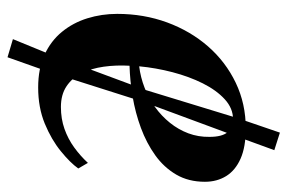

<svg xmlns="http://www.w3.org/2000/svg" viewBox="-144 -512 746 498"><g transform="rotate(90 229.0 -263.0)"><path d="M417 -93Q402 -72 372.2 -47.8Q342.5 -23.5 300.8 -6.2Q259 11 207 11Q158 11 122 -5.5Q86 -22 62.5 -50.8Q39 -79.5 27.5 -116.5Q16 -153.5 16 -194Q16 -263 38.2 -323.5Q60.5 -384 100.5 -429.8Q140.5 -475.5 194.8 -501.5Q249 -527.5 313.5 -527.5Q361 -527.5 391.5 -514Q422 -500.5 436.8 -476.5Q451.5 -452.5 451.5 -421.5Q451.5 -379 432.8 -347Q414 -315 382.5 -292.5Q351 -270 311.8 -255.5Q272.5 -241 230.8 -234Q189 -227 150.5 -226Q148.5 -191 153 -159Q157.5 -127 169.8 -102Q182 -77 203.8 -62.5Q225.5 -48 257.5 -48Q288 -48 314.2 -57.2Q340.5 -66.5 362.5 -82.5Q384.5 -98.5 402.5 -118ZM289.5 -494.5Q261 -494.5 237.5 -473Q214 -451.5 196.2 -416Q178.5 -380.5 167.2 -337.2Q156 -294 152 -251Q180.5 -254.5 207.5 -265Q234.5 -275.5 257.8 -292.2Q281 -309 298.5 -330.8Q316 -352.5 325.8 -378.5Q335.5 -404.5 335 -433.5Q335 -465.5 323.2 -480Q311.5 -494.5 289.5 -494.5ZM128.5 90.5 81.5 76.5 123.5 -26 214 -269.5 286 -505 324 -616 369.5 -601.5 331 -496 243.5 -259.5 165.5 -14Z"/></g></svg>

Font: Merriweather 120pt SemiBold
Style: Italic
Weight: 600
Italic angle: -7.8°
Version: Version 2.101